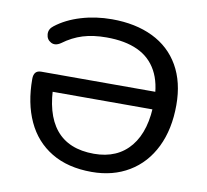

<svg xmlns="http://www.w3.org/2000/svg" viewBox="-77 -764 926 859"><g transform="rotate(10 386.0 -334.5)"><path d="M58.9 -354.7Q58.9 -374 67.3 -383.7Q75.7 -393.3 92.8 -393.3H640.8V-313.6H131.6L157.4 -352.8Q157.4 -214.3 215.3 -143.4Q273.2 -72.5 388.4 -72.5Q495.4 -72.5 554.3 -144.6Q613.3 -216.8 613.3 -351.5Q613.3 -433 583.4 -487.5Q553.5 -542.1 496.3 -568.5Q439.2 -595 354.6 -595Q294.2 -595 247.4 -580.6Q200.6 -566.2 158 -534.6Q133.5 -518 113.6 -528.8Q93.7 -539.6 91.9 -563.2Q90.1 -586.8 111.4 -602.7Q158.4 -639.4 224.6 -659.3Q290.8 -679.3 364.4 -679.3Q471.5 -679.3 550.3 -641.1Q629.1 -603 671.6 -529Q714.1 -454.9 714.1 -350.9Q714.1 -241.1 674.3 -159.7Q634.4 -78.3 561.5 -34.5Q488.7 9.3 392.5 9.3Q283.9 9.3 209.2 -35.8Q134.5 -80.8 96.7 -162.6Q58.9 -244.4 58.9 -354.7Z"/></g></svg>

Font: SN Pro Thin
Style: Regular
Weight: 200
Designer: Tobias Whetton
Foundry: Supernotes
Version: Version 1.003;Glyphs 3.3 (3324)